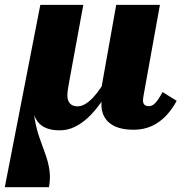

<svg xmlns="http://www.w3.org/2000/svg" viewBox="-39 -532 777 802"><path d="M210.6 12.4Q178.2 12.4 155.5 3.6Q132.8 -5.2 118.7 -23.5Q104.6 -41.8 98.2 -69.7Q91.8 -97.6 91.8 -135.2L102.8 -124.4Q99.2 -71.8 106.7 -30.7Q114.2 10.4 126.6 45.2Q139 80 150.6 111.9Q162.2 143.8 167.4 177.5Q172.6 211.2 165.6 250H-19L129.4 -511.6H309L251.4 -198.4Q247.4 -175.8 244.9 -160.6Q242.4 -145.4 242.4 -132Q242.4 -113 252.9 -100.4Q263.4 -87.8 285 -87.8Q300.6 -87.8 316.9 -97.4Q333.2 -107 349.9 -124.7Q366.6 -142.4 383.5 -168Q400.4 -193.6 416.6 -225.2L430.4 -180.4Q406.6 -137.6 381.5 -102.1Q356.4 -66.6 329.2 -41.2Q302 -15.8 272.6 -1.7Q243.2 12.4 210.6 12.4ZM517.6 10Q473.2 10 442.7 -3.5Q412.2 -17 397.3 -43.1Q382.4 -69.2 384.8 -107.6Q385.4 -115.2 386 -121.9Q386.6 -128.6 387.9 -134.8Q389.2 -141 389.6 -144.8L380.8 -143.6L446.4 -511.6H629L562 -140.4Q561 -135.4 560.3 -130.3Q559.6 -125.2 558.9 -121.2Q558.2 -117.2 558.2 -112.8Q558.2 -100.4 564.5 -94.5Q570.8 -88.6 582 -88.6Q593.8 -88.6 603.1 -95.8Q612.4 -103 621.5 -116.4Q630.6 -129.8 640 -147.6L699 -110.8Q681 -76.8 655.3 -49.3Q629.6 -21.8 595.7 -5.9Q561.8 10 517.6 10Z"/></svg>

Font: Roboto Serif 20pt
Style: Italic
Weight: 400
Italic angle: -10°
Designer: Greg Gazdowicz
Foundry: Commercial Type
Version: Version 1.008